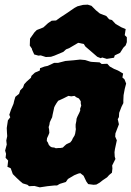

<svg xmlns="http://www.w3.org/2000/svg" viewBox="-20 -780 565 825"><path d="M213 17 184 20 151 25 128 19 105 20 98 14 78 8 66 -2 52 -15 35 -32 26 -57 12 -63 15 -90 4 -102 6 -119 2 -133 9 -159 7 -176 11 -195 10 -209 9 -230 14 -263 24 -276 20 -287 27 -308 38 -334 41 -347 46 -364 62 -377 67 -392 79 -404 84 -418 94 -429 113 -446 115 -454 130 -468 151 -477 152 -487 171 -494 185 -497 213 -510H230L261 -518L296 -521L324 -524L346 -522L368 -515L375 -514L392 -513L408 -512L417 -505L441 -506L452 -494L470 -484L487 -477L509 -464L506 -447L515 -439L522 -421L516 -398L511 -371L510 -349V-337L502 -321L492 -295L491 -277L486 -268L491 -246L476 -207L475 -193L482 -177L474 -140L472 -126L473 -107L476 -97L462 -69L463 -56L461 -38L449 -28L440 -18L422 -6L408 5L394 13L382 14L359 11L351 0L339 -25L325 -36L316 -34L299 -27L272 -11L263 2L237 10L225 17ZM220 -143 231 -144H239L250 -146L257 -153L265 -160L271 -163L282 -168L289 -177L293 -186L300 -197L303 -206L306 -225L305 -233V-245L308 -260L309 -270L313 -280L317 -288L321 -296L325 -306L324 -312L329 -326L327 -336V-345L319 -357L308 -362L300 -368L286 -366L274 -368L262 -362L252 -357L239 -351L230 -347L223 -337L217 -327L213 -319L210 -305L208 -296L206 -287L204 -276L200 -268L194 -255L192 -243L189 -234L191 -223L192 -209L188 -199L182 -186L181 -174L185 -169L188 -162L190 -157L197 -150L203 -147L213 -146ZM127 -546 118 -566 117 -571 108 -584 109 -614 128 -641 138 -651 166 -662 187 -681 202 -691 221 -692 239 -705 265 -722 300 -746 313 -753 337 -759 357 -760 373 -755 392 -736 409 -722 437 -711 449 -697 461 -694 477 -677 501 -663 520 -655 516 -629 525 -620V-599L520 -585L510 -575L496 -553L473 -542L470 -532L439 -527L419 -533L413 -530L398 -536L368 -562L347 -580L340 -591L316 -596L277 -573L264 -568L252 -557L214 -541L199 -536L177 -535L155 -542L145 -541Z"/></svg>

Font: Winky Rough ExtraBold
Style: Italic
Weight: 800
Italic angle: -8.97852°
Designer: Simon Atzbach
Foundry: typofactur
Version: Version 1.206; ttfautohint (v1.8.4.7-5d5b)